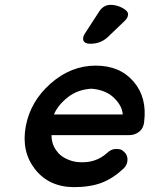

<svg xmlns="http://www.w3.org/2000/svg" viewBox="-20 -770 624 790"><path d="M283 0Q181 -1 124 -74Q67 -147 86 -250Q105 -353 188.5 -426.5Q272 -500 374 -500Q473 -500 529.5 -434.5Q586 -369 573 -268Q573 -264 572 -263Q572 -258 570 -254Q565 -236 548.5 -225Q532 -214 511 -214H192Q192 -175 214 -148Q226 -130 251 -117.5Q276 -105 302 -103Q373 -97 421 -141Q438 -157 456.5 -157Q475 -157 481.5 -152.5Q488 -148 493 -143Q506 -129 504.5 -110Q503 -91 489 -77Q444 -35 397 -17.5Q350 0 283 0ZM357 -405Q299 -402 258 -369Q217 -336 202 -299H485Q483 -334 449.5 -367Q416 -400 357 -405ZM352 -590Q322 -590 322 -611Q322 -621 330 -633L387 -721Q405 -750 435 -750Q460 -750 483.5 -737.5Q507 -725 507 -711Q507 -696 490 -681L423 -617Q394 -590 352 -590Z"/></svg>

Font: Quicksand
Style: Bold Italic
Weight: 700
Italic angle: -12°
Designer: Andrew Paglinawan
Foundry: Andrew Paglinawan
Version: 1.002